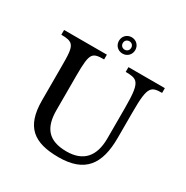

<svg xmlns="http://www.w3.org/2000/svg" viewBox="-212 -1138 1285 1325"><g transform="rotate(30 430.5 -475.0)"><path d="M722 -310V-512C722 -622 727 -677 747 -705C763 -728 790 -732 832 -732V-770H542V-732C583 -732 611 -729 629 -712C655 -687 662 -631 662 -512V-271C662 -128 595 -52 462 -52C313 -52 260 -129 260 -265V-537C260 -635 264 -684 282 -708C298 -729 325 -732 370 -732V-770H29V-732C74 -732 100 -727 116 -710C139 -685 140 -636 140 -537V-273C140 -63 237 10 434 10C643 10 722 -99 722 -310ZM394 -895C394 -858 422 -830 459 -830C496 -830 524 -858 524 -895C524 -932 496 -960 459 -960C422 -960 394 -932 394 -895ZM425 -895C425 -914 439 -928 459 -928C478 -928 492 -914 492 -895C492 -875 478 -861 459 -861C439 -861 425 -875 425 -895Z"/></g></svg>

Font: Libre Baskerville
Style: Regular
Weight: 400
Designer: Pablo Impallari, Rodrigo Fuenzalida
Foundry: Pablo Impallari, Rodrigo Fuenzalida
Version: Version 1.051;Glyphs 3.2.3 (3260)